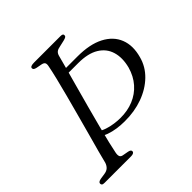

<svg xmlns="http://www.w3.org/2000/svg" viewBox="-184 -848 996 996"><g transform="rotate(-45 314.0 -350.0)"><path d="M178.5 -71Q175 -54 179 -44.8Q183 -35.5 197.5 -33.5L227.5 -28Q237 -26 241.2 -22.5Q245.5 -19 245 -13Q245 -7 238.5 -3.5Q232 0 222 0H27Q15.5 0 11.5 -3.5Q7.5 -7 7.5 -12.5Q7 -18.5 12 -22.5Q17 -26.5 27.5 -28.5L60 -33.5Q77 -36 87.2 -45.2Q97.5 -54.5 103 -70.5Q108.5 -94.5 120.2 -137.2Q132 -180 146.8 -234Q161.5 -288 177.2 -346Q193 -404 207.5 -459Q222 -514 233 -559.2Q244 -604.5 249 -631.5Q252.5 -646.5 248.8 -654.5Q245 -662.5 230.5 -665.5L199 -671.5Q188.5 -674 184.5 -677.5Q180.5 -681 180.5 -687Q180.5 -693.5 188 -696.8Q195.5 -700 210 -700H403Q413.5 -700 417.5 -697.2Q421.5 -694.5 421.5 -689Q421.5 -682 416.2 -678.5Q411 -675 399 -672L364 -664Q348 -661.5 339 -654.8Q330 -648 326 -634.5Q318.5 -606 305.8 -559Q293 -512 277.2 -455.2Q261.5 -398.5 245.5 -339.2Q229.5 -280 215.5 -226.2Q201.5 -172.5 191.8 -131.5Q182 -90.5 178.5 -71ZM617.5 -331Q603 -276 561.2 -235.5Q519.5 -195 459 -173Q398.5 -151 327 -151.5Q299 -151.5 271 -155.5Q243 -159.5 218.8 -168.2Q194.5 -177 175 -191L190 -215Q208 -201.5 231.5 -193.8Q255 -186 279 -182.8Q303 -179.5 322.5 -179.5Q375 -179 418.8 -197Q462.5 -215 493.2 -250Q524 -285 538 -335Q553 -393.5 539.2 -439Q525.5 -484.5 483 -510.2Q440.5 -536 369 -536H272.5L281.5 -563H391.5Q481 -563 538 -533.5Q595 -504 615.8 -451.5Q636.5 -399 617.5 -331Z"/></g></svg>

Font: Fraunces Light
Style: Italic
Weight: 300
Italic angle: -16°
Version: Version 1.000;[b76b70a41]